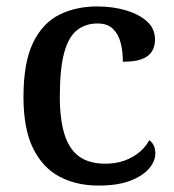

<svg xmlns="http://www.w3.org/2000/svg" viewBox="-20 -567 542 597"><path d="M286 10Q218 10 165.5 -17.5Q113 -45 83 -105.5Q53 -166 53 -265Q53 -373 83 -434.5Q113 -496 165 -521.5Q217 -547 282 -547Q330 -547 371 -535Q412 -523 437 -500.5Q462 -478 462 -444Q462 -422 452 -406.5Q442 -391 420.5 -383Q399 -375 362 -375Q362 -408 355 -434.5Q348 -461 331 -477.5Q314 -494 283 -494Q247 -494 220.5 -474Q194 -454 180 -404.5Q166 -355 166 -266Q166 -196 180.5 -149.5Q195 -103 226 -80.5Q257 -58 308 -58Q340 -58 366.5 -67.5Q393 -77 413 -93.5Q433 -110 444 -131Q453 -125 458 -114.5Q463 -104 463 -90Q463 -66 443.5 -43Q424 -20 385 -5Q346 10 286 10Z"/></svg>

Font: Noto Serif Thai Medium
Style: Regular
Weight: 500
Version: Version 2.001